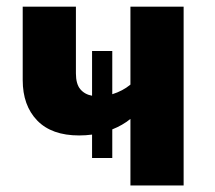

<svg xmlns="http://www.w3.org/2000/svg" viewBox="-20 -565 655 585"><path d="M322.1 -409.7V-277.9Q353.8 -287.7 377.4 -307.2V-544.6H539.5V0H377.4V-202.6Q353.3 -183.1 322.1 -170.8V-83.6H260.5V-154.9Q241 -152.3 221 -152.3Q137.4 -152.3 93.3 -197.9Q49.2 -243.6 49.2 -321V-544.6H211.3V-341.5Q211.3 -309.2 224.6 -293.3Q237.9 -277.4 260.5 -273.3V-409.7Z"/></svg>

Font: FiraCode Nerd Font
Style: Bold
Weight: 700
Designer: Carrois Corporate, Edenspiekermann AG, Nikita Prokopov
Foundry: Carrois Corporate, Edenspiekermann AG, Nikita Prokopov
Version: Version 6.002;Nerd Fonts 2.1.0